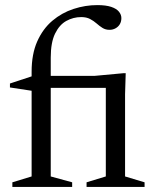

<svg xmlns="http://www.w3.org/2000/svg" viewBox="-20 -733 602 753"><path d="M423 -388.5H124.5L104.5 -377L19 -390V-405.5L111.5 -436L129 -435.5H351.5L465 -446H473L470.5 -363.5V-41L547 -18V0H319.5V-18L395 -41V-409.5ZM179 -41 263 -18V0H28.5V-18L104 -41V-451.5Q104 -521 126 -570.5Q148 -620 185.2 -651.5Q222.5 -683 268.5 -698Q314.5 -713 361.5 -713Q395.5 -713 416.2 -706Q437 -699 446.5 -687.2Q456 -675.5 456 -662Q456 -648.5 450 -638.2Q444 -628 433.2 -622Q422.5 -616 409.5 -616Q394 -616 382 -623.5Q370 -631 358.8 -641Q347.5 -651 333.2 -658.5Q319 -666 298.5 -666Q267.5 -666 240.2 -651Q213 -636 196 -601.2Q179 -566.5 179 -507Z"/></svg>

Font: Newsreader 24pt
Style: Regular
Weight: 400
Designer: Hugues Gentile
Foundry: Production Type
Version: Version 1.003